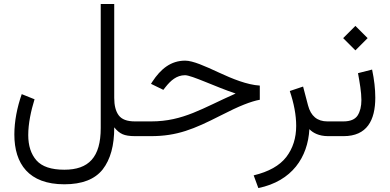

<svg xmlns="http://www.w3.org/2000/svg" viewBox="-20 -685 1961 966"><path d="M303.7 242.2C393.1 242.2 457 217.3 496.6 167.5C535.6 117.2 555.2 46.9 554.7 -44.4C567.9 -27.8 582 -16.1 596.7 -9.8C610.8 -3.4 631.8 0 659.7 0H677.2V-74.2H658.7C619.1 -74.2 592.3 -84.5 577.1 -105C562 -125.5 554.7 -154.8 554.7 -192.4V-665H486.8V-40.5C486.8 106 426.3 168.9 303.7 168.9C237.8 168.9 191.4 153.3 163.6 122.1C135.7 90.3 122.1 47.9 122.1 -5.4C122.1 -63.5 135.7 -127 153.8 -185.5L89.4 -211.4C65.9 -144.5 52.2 -74.2 52.2 -8.3C52.2 139.6 125 242.2 303.7 242.2Z M657.7 0H739.3C871.1 0 956.1 -35.6 1087.4 -102.5C1136.2 -127.4 1176.3 -146.5 1207.5 -158.7C1238.3 -170.9 1265.1 -179.2 1287.1 -183.1V-254.4C1223.1 -258.3 1149.9 -288.1 1080.6 -320.3C1011.2 -352.5 950.2 -379.9 911.6 -379.9C839.8 -379.9 788.6 -338.4 746.1 -273.4L739.7 -263.2L801.8 -232.9L812.5 -246.6C838.4 -279.3 868.2 -306.6 911.1 -306.6C944.3 -306.6 1064.5 -248 1165.5 -214.4C999.5 -141.1 901.9 -74.2 740.7 -74.2H657.7Z M1648.4 0V-74.2H1627C1576.2 -74.2 1543.9 -101.1 1529.8 -154.8L1504.9 -249.5L1438 -227.1C1459 -164.6 1470.2 -106 1470.2 -51.8C1470.2 9.3 1453.6 61.5 1420.4 105C1386.7 148.4 1332 179.2 1256.3 197.3L1279.8 261.2C1449.7 226.1 1528.8 106 1536.6 -35.2C1553.7 -17.1 1584 0 1630.9 0Z M1708.5 0C1826.2 0 1868.2 -79.6 1868.2 -193.8C1868.2 -237.3 1862.8 -284.2 1852.1 -335L1781.2 -316.9C1789.6 -270.5 1798.3 -221.2 1798.3 -181.6C1798.3 -149.9 1792 -124 1779.3 -104C1766.1 -84 1742.2 -74.2 1707.5 -74.2H1628.9V0ZM1706.5 -493.2 1768.1 -431.6 1829.6 -493.2 1768.1 -554.7Z"/></svg>

Font: Vazirmatn Light
Style: Regular
Weight: 300
Designer: Saber Rastikerdar
Foundry: Saber Rastikerdar
Version: Version 33.003